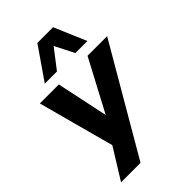

<svg xmlns="http://www.w3.org/2000/svg" viewBox="-274 -867 1150 1150"><g transform="rotate(-45 300.5 -292.5)"><path d="M41 180 179 -43 171 21 31 -498H192L265 -153H252L435 -498H601L206 180ZM136 -561 277 -765H410L497 -561H395L333 -683L239 -561Z"/></g></svg>

Font: Nunito Sans 9pt ExtraBold
Style: Italic
Weight: 800
Italic angle: -9°
Version: Version 3.101;gftools[0.9.27]